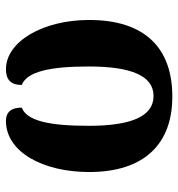

<svg xmlns="http://www.w3.org/2000/svg" viewBox="3 -592 598 644"><g transform="rotate(90 302.0 -270.0)"><path d="M212 9C252 9 265 -12 265 -44C221 -61 203 -136 203 -268C203 -411 234 -486 302 -486C370 -486 402 -412 402 -268C402 -139 386 -61 341 -44C341 -12 353 9 386 9C489 9 557 -114 557 -270C557 -455 463 -549 304 -549C138 -549 47 -454 47 -270C47 -114 120 9 212 9Z"/></g></svg>

Font: Noto Serif Georgian Bold
Style: Regular
Weight: 700
Designer: Monotype Design Team, Akaki Razmadze
Foundry: Google LLC
Version: Version 2.003